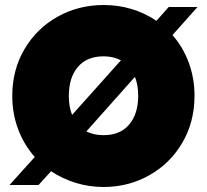

<svg xmlns="http://www.w3.org/2000/svg" viewBox="-20 -740 828 767"><path d="M669 -600Q711 -552 734 -490Q757 -428 757 -357Q757 -253 708.5 -170Q660 -87 576.5 -40Q493 7 394 7Q336 7 282.5 -9.5Q229 -26 184 -56L134 -1H18L119 -113Q76 -161 52.5 -223.5Q29 -286 29 -357Q29 -461 78 -544Q127 -627 210.5 -673.5Q294 -720 394 -720Q510 -720 605 -657L654 -712H769ZM268 -281 463 -499Q433 -515 394 -515Q327 -515 291 -472.5Q255 -430 255 -357Q255 -313 268 -281ZM519 -433 325 -215Q355 -200 394 -200Q460 -200 496 -242.5Q532 -285 532 -357Q532 -401 519 -433Z"/></svg>

Font: Poppins Black A&M
Style: Regular
Weight: 900
Designer: Ninad Kale (Devanagari), Jonny Pinhorn (Latin)
Foundry: Indian Type Foundry
Version: 4.004